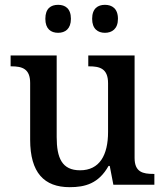

<svg xmlns="http://www.w3.org/2000/svg" viewBox="-20 -766 684 796"><path d="M415 -630C444 -630 469 -646 469 -688C469 -731 444 -746 415 -746C386 -746 362 -731 362 -688C362 -646 386 -630 415 -630ZM221 -630C250 -630 274 -646 274 -688C274 -731 250 -746 221 -746C191 -746 168 -731 168 -688C168 -646 191 -630 221 -630ZM269 10C333 10 389 -5 430 -78H435L450 0H620V-45H616C573 -45 538 -52 538 -111V-536H346V-491H349C392 -491 428 -483 428 -421V-219C428 -123 393 -60 312 -60C237 -60 215 -111 215 -198V-536H24V-491H27C72 -491 105 -481 105 -422V-187C105 -50 163 10 269 10Z"/></svg>

Font: Noto Serif Vithkuqi Medium
Style: Regular
Weight: 500
Version: Version 1.005